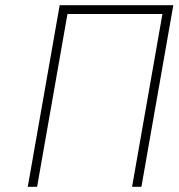

<svg xmlns="http://www.w3.org/2000/svg" viewBox="-20 -720 688 740"><path d="M87 0 210 -700H648L525 0H489L606 -666H240L123 0Z"/></svg>

Font: Overpass Thin
Style: Italic
Weight: 250
Italic angle: -10°
Designer: Delve Withrington, Dave Bailey, Thomas Jockin
Foundry: Delve Fonts LLC
Version: Version 4.000